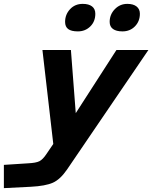

<svg xmlns="http://www.w3.org/2000/svg" viewBox="-116 -735 786 991"><path d="M650 -477 230 140Q195 191 157 208Q119 225 43 229L-96 236V116L28 108Q70 106 87.5 97Q105 88 123 61L159 8L103 -477H250L275 -151L485 -477ZM376 -664Q376 -624 350 -598.5Q324 -573 286 -573Q252 -573 236 -585Q220 -597 220 -622Q220 -660 245.5 -687.5Q271 -715 311 -715Q342 -715 359 -702Q376 -689 376 -664ZM606 -664Q606 -625 580.5 -599Q555 -573 516 -573Q484 -573 467 -585.5Q450 -598 450 -622Q450 -660 476.5 -687.5Q503 -715 541 -715Q572 -715 589 -701.5Q606 -688 606 -664Z"/></svg>

Font: Intel One Mono
Style: Bold Italic
Weight: 700
Italic angle: -16°
Monospace: yes
Designer: Fred Shallcrass
Foundry: Frere-Jones Type LLC
Version: Version 1.400;hotconv 1.1.0;makeotfexe 2.6.0;FJTRelease1.4